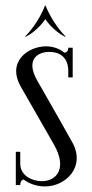

<svg xmlns="http://www.w3.org/2000/svg" viewBox="-20 -667 333 692"><path d="M74 -535C112 -555 137 -588 143 -598C150 -588 175 -555 213 -535H217C170 -582 147 -640 144 -647H142C140 -640 117 -582 70 -535ZM53 -120H37V0H53C53 -10 56 -18 65 -20C86 -4 115 5 142 5C218 5 290 -67 240 -155C217 -197 158 -300 114 -377C72 -451 114 -480 158 -480C191 -480 226 -464 226 -411V-388H242V-495H226C226 -482 220 -478 212 -477C193 -493 169 -500 146 -500C83 -500 1 -446 57 -351C95 -286 148 -191 175 -145C223 -60 184 -14 131 -14C97 -14 53 -33 53 -77Z"/></svg>

Font: Emberly
Style: Regular
Weight: 400
Designer: Rajesh Rajput
Foundry: Rajesh Rajput
Version: Version 1.000